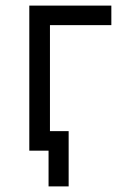

<svg xmlns="http://www.w3.org/2000/svg" viewBox="-20 -540 439 688"><path d="M154 128H226V-70H118L85 0H154ZM85 0H159V-450H379V-520H85Z"/></svg>

Font: Fixel Variable
Style: Regular
Weight: 100
Width: 3
Designer: AlfaBravo + MacPaw
Foundry: Kyrylo Tkachov, Marchela Mozhyna, Serhii Makarenko, Maria Weinstein, Zakhar Kryvoshyya
Version: Version 1.211